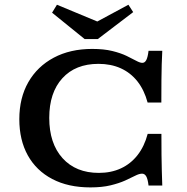

<svg xmlns="http://www.w3.org/2000/svg" viewBox="-20 -792 802 823"><path d="M367.5 11.3Q272.5 11.3 204.1 -24.6Q135.6 -60.5 99.2 -126Q62.8 -191.6 62.8 -281.1Q62.8 -372.2 101.4 -439.7Q140.1 -507.3 210.5 -544.8Q281 -582.3 375.3 -582.3Q425.1 -582.3 461.3 -573.4Q497.5 -564.5 522.6 -552.4Q547.6 -540.3 563.8 -531.5Q579.9 -522.6 590.1 -522.6Q601 -522.6 607.2 -534.9Q613.5 -547.1 616.7 -574.2H675.6Q674 -544.4 673.2 -515.7Q672.4 -487 672 -449Q671.6 -411 671.6 -352.6H612.7Q598.2 -406.3 569.1 -443.2Q540 -480 497.8 -499.2Q455.6 -518.3 402.1 -518.3Q303.5 -518.3 247.3 -456.6Q191.1 -394.9 191.1 -286.7Q191.1 -177.2 248.1 -114Q305.2 -50.9 403.7 -50.9Q456.5 -50.9 498.3 -70.3Q540.1 -89.6 569.4 -126.9Q598.7 -164.2 613.1 -218.3H671.9Q671.9 -165.7 672.3 -127.9Q672.7 -90 673.6 -59.2Q674.4 -28.4 675.6 3.2H616.7Q613.5 -24.6 606.8 -36.1Q600.2 -47.6 588.9 -47.6Q576.7 -47.6 559.4 -38.7Q542.1 -29.8 516.3 -18.1Q490.5 -6.5 454 2.4Q417.4 11.3 367.5 11.3ZM530.4 -771.7 550.9 -740.1 399.2 -624.6H342.8L203.2 -737.6L224.1 -771.7L438.8 -682.5L359.7 -679.7Z"/></svg>

Font: Playfair 5pt SemiExpanded Light
Style: Regular
Weight: 300
Width: 6
Designer: Claus Eggers Sørensen
Foundry: Claus Eggers Sørensen
Version: Version 2.203